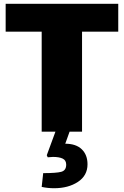

<svg xmlns="http://www.w3.org/2000/svg" viewBox="-20 -663 657 1018"><path d="M349 35 326 99Q383 99 413.5 128.5Q444 158 444 208Q444 268 393 301.5Q342 335 267 335Q233 335 201 328L209 255Q278 255 304.5 248Q331 241 331 210Q331 187 312.5 178Q294 169 261 169L233 171L228 160L274 35H201V-495H10V-643H607V-495H415V35Z"/></svg>

Font: Lalezar
Style: Regular
Weight: 400
Designer: Borna Izadpanah
Foundry: Borna Izadpanah
Version: Version 1.003;November 28, 2018;FontCreator 11.5.0.2421 64-b